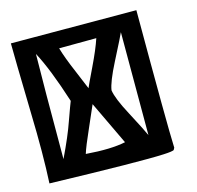

<svg xmlns="http://www.w3.org/2000/svg" viewBox="-106 -838 983 957"><g transform="rotate(-15 385.5 -359.5)"><path d="M678 -724Q678 -124 683 -13Q675 0 679 -3Q669 3 624 5Q504 11 36 -2Q44 -152 38 -364Q31 -664 31 -726ZM138 -643Q135 -488 135 -101Q186 -207 210 -277Q239 -358 245 -372Q188 -550 138 -643ZM508 -239Q566 -129 575 -107V-638Q570 -625 508 -504Q461 -412 455 -370Q461 -327 508 -239ZM347 -410Q350 -419 392 -506Q432 -589 449 -641L257 -640Q271 -590 307 -506ZM346 -328 298 -218Q260 -133 249 -97Q378 -87 453 -103Z"/></g></svg>

Font: Londrina Solid
Style: Regular
Weight: 400
Designer: Marcelo Magalhaes
Foundry: Marcelo Magalh„es
Version: Version 1.001 2011